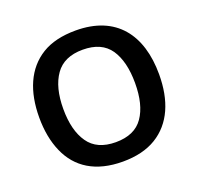

<svg xmlns="http://www.w3.org/2000/svg" viewBox="-128 -864 1045 1012"><g transform="rotate(-20 395.0 -357.5)"><path d="M731 -357.9C731 -579.6 622.6 -725.1 396 -725.1C319.3 -725.1 255.9 -710 206.5 -679.7C106.9 -618.7 59.1 -505.9 59.1 -358.9C59.1 -285.2 71.3 -220.2 95.7 -165C144 -54.2 242.7 9.8 395 9.8C470.2 9.8 532.7 -5.4 583 -36.1C683.1 -97.2 731 -210 731 -357.9ZM193.8 -357.9C193.8 -438.5 210 -502 242.7 -548.3C274.9 -594.2 326.2 -617.2 396 -617.2C466.8 -617.2 517.6 -594.2 549.3 -548.3C580.6 -502 596.2 -438.5 596.2 -357.9C596.2 -277.3 580.6 -213.9 548.8 -168C517.1 -122.1 465.8 -99.1 395 -99.1C325.2 -99.1 273.9 -122.1 242.2 -168C210 -213.9 193.8 -277.3 193.8 -357.9Z"/></g></svg>

Font: Noto Reveo Sans
Style: Regular
Weight: 600
Designer: Monotype Design Team
Foundry: Monotype Imaging Inc.
Version: Version 2.007